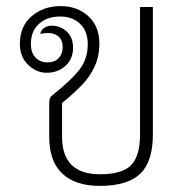

<svg xmlns="http://www.w3.org/2000/svg" viewBox="-20 -599 600 628"><path d="M141 -151V-261Q141 -272 143.5 -278Q146 -284 153 -289Q210 -334 238.5 -369.5Q267 -405 267 -454Q267 -497 242 -521Q217 -545 177 -545Q134 -545 107.5 -521Q81 -497 81 -455Q81 -427 96 -411Q111 -395 135 -395Q159 -395 172 -409Q185 -423 185 -445Q185 -467 172 -479Q159 -491 138 -491Q123 -491 112 -488Q113 -499 123.5 -507Q134 -515 150 -515Q177 -515 198 -496Q219 -477 219 -443Q219 -406 194 -383.5Q169 -361 133 -361Q99 -361 72 -387Q45 -413 45 -455Q45 -513 83.5 -546Q122 -579 178 -579Q233 -579 269 -546Q305 -513 305 -457Q305 -415 289.5 -381.5Q274 -348 249 -322Q224 -296 183 -262V-152Q183 -29 307 -29Q379 -29 408.5 -58.5Q438 -88 438 -159V-576H480V-159Q480 -70 438.5 -30.5Q397 9 306 9Q227 9 184 -31Q141 -71 141 -151Z"/></svg>

Font: Krub ExtraLight
Style: Regular
Weight: 275
Designer: Ekaluck Peanpanawate
Foundry: Cadson Demak Co.,Ltd.
Version: Version 1.000; ttfautohint (v1.6)